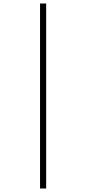

<svg xmlns="http://www.w3.org/2000/svg" viewBox="-20 -819 493 1098"><path d="M209 -799H244V259H209Z"/></svg>

Font: Noto Serif Sinhala Condensed ExtraLight
Style: Regular
Weight: 200
Width: 3
Designer: Jelle Bosma - Monotype Design Team
Foundry: Monotype Imaging Inc.
Version: Version 2.007; ttfautohint (v1.8.4.7-5d5b)